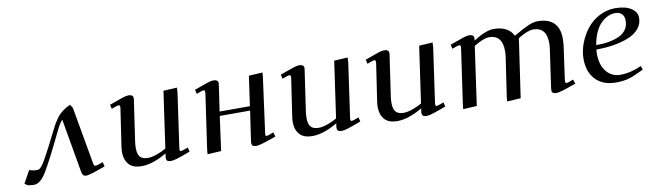

<svg xmlns="http://www.w3.org/2000/svg" viewBox="-33 -825 4087 1201"><g transform="rotate(-10 2010.5 -224.5)"><path d="M53.2 -12.2 97.2 -91.8Q121.6 -83 144 -83Q151.9 -83 157.5 -85Q163.1 -86.9 171.4 -95.5Q179.7 -104 187.5 -116.2Q195.3 -128.4 210.2 -155Q225.1 -181.6 241.2 -213.1Q257.3 -244.6 284.2 -297.9Q297.9 -324.7 304.4 -337.4Q311 -350.1 324.5 -370.6Q337.9 -391.1 349.6 -402.6Q361.3 -414.1 379.6 -427Q397.9 -439.9 419.9 -449.2L434.1 -426.8L498 -65.9Q500 -52.7 503.4 -49.3Q506.8 -45.9 513.2 -45.9Q521.5 -45.9 559.1 -60.1L565.9 -32.2Q465.3 4.9 444.8 4.9Q429.7 4.9 423.6 -2.9Q417.5 -10.7 415 -26.9L356 -365.2Q338.9 -349.1 318.8 -307.1Q226.6 -116.2 188.7 -55.7Q150.9 4.9 111.8 4.9Q94.2 4.9 70.8 0Z M666.5 -405.8Q730.5 -429.2 753.2 -436.5Q775.9 -443.8 789.6 -443.8Q819.8 -443.8 819.8 -419.9Q819.8 -418.9 817.4 -401.9L780.8 -150.9Q777.8 -129.9 777.8 -111.8Q777.8 -71.8 793.5 -54.4Q809.1 -37.1 842.8 -37.1Q868.2 -37.1 903.1 -49.8Q938 -62.5 959.5 -76.2L1010.7 -434.1L1096.7 -439L1095.7 -411.1L1046.4 -64.9Q1043.5 -43.9 1052.7 -43.9Q1063 -43.9 1098.6 -58.1L1105.5 -30.8Q1044.9 -8.3 1020 -0.7Q995.1 6.8 981.4 6.8Q964.8 6.8 958.3 1Q951.7 -4.9 951.7 -17.1Q951.7 -26.4 953.6 -35.2L955.6 -45.9Q865.2 6.8 796.4 6.8Q739.3 6.8 713.9 -23.2Q688.5 -53.2 688.5 -99.1Q688.5 -114.7 691.4 -136.2L726.6 -372.1Q729.5 -393.1 719.7 -393.1Q708.5 -393.1 672.9 -378.9Z M1206.1 -405.8Q1270 -429.2 1292.7 -436.5Q1315.4 -443.8 1329.1 -443.8Q1359.4 -443.8 1359.4 -419.9Q1359.4 -418.9 1356.9 -401.9L1334 -245.1H1526.4L1553.2 -434.1L1640.1 -439L1638.2 -411.1L1591.3 -64.9Q1589.4 -53.7 1590.6 -48.8Q1591.8 -43.9 1597.2 -43.9Q1606.4 -43.9 1642.1 -58.1L1650.4 -30.8Q1548.3 6.8 1523.9 6.8Q1507.3 6.8 1500.7 1Q1494.1 -4.9 1494.1 -17.1Q1494.1 -21.5 1496.1 -35.2L1522.9 -217.8H1330.1L1300.3 0L1213.4 4.9L1215.3 -20L1266.1 -372.1Q1269 -393.1 1259.3 -393.1Q1248 -393.1 1212.4 -378.9Z M1751 -405.8Q1814.9 -429.2 1837.6 -436.5Q1860.4 -443.8 1874 -443.8Q1904.3 -443.8 1904.3 -419.9Q1904.3 -418.9 1901.9 -401.9L1865.2 -150.9Q1862.3 -129.9 1862.3 -111.8Q1862.3 -71.8 1877.9 -54.4Q1893.6 -37.1 1927.2 -37.1Q1952.6 -37.1 1987.5 -49.8Q2022.5 -62.5 2043.9 -76.2L2095.2 -434.1L2181.2 -439L2180.2 -411.1L2130.9 -64.9Q2127.9 -43.9 2137.2 -43.9Q2147.5 -43.9 2183.1 -58.1L2189.9 -30.8Q2129.4 -8.3 2104.5 -0.7Q2079.6 6.8 2065.9 6.8Q2049.3 6.8 2042.7 1Q2036.1 -4.9 2036.1 -17.1Q2036.1 -26.4 2038.1 -35.2L2040 -45.9Q1949.7 6.8 1880.9 6.8Q1823.7 6.8 1798.3 -23.2Q1772.9 -53.2 1772.9 -99.1Q1772.9 -114.7 1775.9 -136.2L1811 -372.1Q1814 -393.1 1804.2 -393.1Q1793 -393.1 1757.3 -378.9Z M2290.5 -405.8Q2354.5 -429.2 2377.2 -436.5Q2399.9 -443.8 2413.6 -443.8Q2443.8 -443.8 2443.8 -419.9Q2443.8 -418.9 2441.4 -401.9L2404.8 -150.9Q2401.9 -129.9 2401.9 -111.8Q2401.9 -71.8 2417.5 -54.4Q2433.1 -37.1 2466.8 -37.1Q2492.2 -37.1 2527.1 -49.8Q2562 -62.5 2583.5 -76.2L2634.8 -434.1L2720.7 -439L2719.7 -411.1L2670.4 -64.9Q2667.5 -43.9 2676.8 -43.9Q2687 -43.9 2722.7 -58.1L2729.5 -30.8Q2668.9 -8.3 2644 -0.7Q2619.1 6.8 2605.5 6.8Q2588.9 6.8 2582.3 1Q2575.7 -4.9 2575.7 -17.1Q2575.7 -26.4 2577.6 -35.2L2579.6 -45.9Q2489.3 6.8 2420.4 6.8Q2363.3 6.8 2337.9 -23.2Q2312.5 -53.2 2312.5 -99.1Q2312.5 -114.7 2315.4 -136.2L2350.6 -372.1Q2353.5 -393.1 2343.8 -393.1Q2332.5 -393.1 2296.9 -378.9Z M2830.1 -405.8Q2894 -429.2 2916.7 -436.5Q2939.5 -443.8 2953.1 -443.8Q2983.4 -443.8 2983.4 -420.9Q2983.4 -416 2982.4 -411.1L2981 -404.8Q3062 -456.1 3109.4 -456.1Q3204.6 -456.1 3235.4 -391.1Q3297.9 -427.7 3331.3 -441.9Q3364.7 -456.1 3390.1 -456.1Q3457.5 -456.1 3492.4 -422.4Q3527.3 -388.7 3527.3 -323.2Q3527.3 -298.8 3524.4 -274.9L3495.1 -64.9Q3492.2 -43.9 3502 -43.9Q3511.7 -43.9 3546.4 -58.1L3555.2 -30.8Q3453.1 6.8 3430.2 6.8Q3400.4 6.8 3400.4 -14.2Q3400.4 -19.5 3402.3 -35.2L3436 -270Q3439 -291.5 3439 -308.1Q3439 -410.2 3354 -410.2Q3319.3 -410.2 3257.3 -372.1L3203.1 0L3116.2 4.9L3118.2 -19L3155.3 -270Q3158.2 -291.5 3158.2 -308.1Q3158.2 -410.2 3074.2 -410.2Q3039.1 -410.2 2977.1 -372.1L2924.3 0L2837.4 4.9L2839.4 -19L2890.1 -372.1Q2893.1 -393.1 2883.3 -393.1Q2872.1 -393.1 2836.4 -378.9Z M3632.8 -172.9Q3632.8 -222.2 3651.4 -271.7Q3669.9 -321.3 3701.7 -361.6Q3733.4 -401.9 3781 -427Q3828.6 -452.1 3881.8 -452.1Q3945.8 -452.1 3982.9 -428.5Q4020 -404.8 4020 -367.2Q4020 -328.1 3994.9 -298.3Q3969.7 -268.6 3926.5 -251.5Q3883.3 -234.4 3832 -226.1Q3780.8 -217.8 3722.7 -217.8Q3720.7 -205.6 3720.7 -191.9Q3720.7 -120.1 3754.6 -78.1Q3788.6 -36.1 3842.8 -36.1Q3908.2 -36.1 3978 -67.9L3985.8 -43.9Q3929.7 -15.6 3893.3 -4.4Q3856.9 6.8 3809.1 6.8Q3726.1 6.8 3679.4 -41.7Q3632.8 -90.3 3632.8 -172.9ZM3726.1 -245.1Q3771.5 -245.1 3808.1 -251.7Q3844.7 -258.3 3873.5 -271.7Q3902.3 -285.2 3918.2 -308.6Q3934.1 -332 3934.1 -363.8Q3934.1 -393.1 3918.5 -407.5Q3902.8 -421.9 3877 -421.9Q3854.5 -421.9 3832.5 -412.4Q3810.5 -402.8 3789.1 -383.1Q3767.6 -363.3 3750.7 -327.6Q3733.9 -292 3726.1 -245.1Z"/></g></svg>

Font: Dehuti
Style: Bold-Italic
Weight: 700
Version: Version 1.2